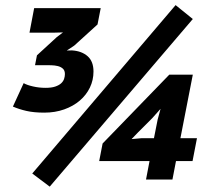

<svg xmlns="http://www.w3.org/2000/svg" viewBox="-20 -693 790 741"><path d="M155.8 -354Q178.7 -354 193.1 -358.9Q207.5 -363.8 215.8 -371.3Q224.1 -378.9 227.3 -388.4Q230.5 -397.9 230.5 -407.2Q230.5 -420.9 222.7 -428Q214.8 -435.1 203.1 -438Q191.4 -440.9 177.2 -441.2Q163.1 -441.4 150.9 -441.4H115.2L122.6 -479.5L199.2 -549.8L223.1 -567.9L187.5 -566.9H93.8L111.8 -661.6H368.7L356.4 -598.6L266.6 -517.1L237.8 -498L257.8 -498.5Q295.4 -496.1 318.1 -476.1Q340.8 -456.1 340.8 -417Q340.8 -383.8 326.9 -355Q313 -326.2 287.8 -304.7Q262.7 -283.2 227.8 -270.8Q192.9 -258.3 150.9 -258.3Q110.8 -258.3 82 -264.9Q53.2 -271.5 29.8 -281.7L71.3 -372.1Q84 -364.7 107.4 -359.4Q130.9 -354 155.8 -354ZM657.7 -673.3 724.1 -619.6 171.9 27.3 104.5 -23.4ZM723.1 -71.3H659.2L645.5 0H543.5L557.1 -71.3H362.8L376 -139.2L633.3 -404.8H724.1L676.3 -159.7H740.2ZM588.4 -231.4 599.6 -272.9 567.9 -237.3 513.2 -182.6 487.8 -156.2 526.9 -159.7H574.2Z"/></svg>

Font: PT Astra Sans
Style: Bold Italic
Weight: 700
Italic angle: -16°
Designer: A.Korolkova, I. Chaeva
Foundry: ParaType Ltd
Version: Version 1.002W